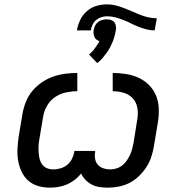

<svg xmlns="http://www.w3.org/2000/svg" viewBox="-20 -856 840 884"><path d="M210 8Q182 8 156 0.5Q130 -7 110.5 -24Q91 -41 79.5 -65.5Q68 -90 63.5 -116.5Q59 -143 60.5 -171Q62 -199 66 -227L84 -335Q89 -362 100 -389Q111 -416 130 -438.5Q149 -461 173.5 -477.5Q198 -494 225.5 -503.5Q253 -513 280.5 -516.5Q308 -520 336 -520V-436Q310 -436 284 -430.5Q258 -425 235 -410Q212 -395 197.5 -370.5Q183 -346 179 -321L161 -214Q158 -198 157.5 -183Q157 -168 158 -153Q159 -138 162.5 -124Q166 -110 174.5 -98.5Q183 -87 196.5 -81.5Q210 -76 225 -76Q242 -76 259 -81Q276 -86 289.5 -97Q303 -108 311 -124Q319 -140 322 -156V-161H418V-156Q415 -140 418 -124Q421 -108 431 -97Q441 -86 456 -81Q471 -76 487 -76Q501 -76 516 -80.5Q531 -85 543 -94.5Q555 -104 563.5 -116.5Q572 -129 578.5 -142.5Q585 -156 588.5 -170.5Q592 -185 595 -199L612 -306Q617 -333 612.5 -359Q608 -385 591.5 -403Q575 -421 550.5 -428.5Q526 -436 499 -436V-520Q531 -520 561.5 -515Q592 -510 619 -497.5Q646 -485 667 -463.5Q688 -442 699 -414.5Q710 -387 711 -355.5Q712 -324 707 -293L689 -185Q685 -160 677 -135Q669 -110 654.5 -87.5Q640 -65 620 -45.5Q600 -26 576.5 -14Q553 -2 527 3Q501 8 476 8Q456 8 437 5Q418 2 402 -6.5Q386 -15 373.5 -28Q361 -41 353 -57Q341 -41 324 -28Q307 -15 288.5 -7Q270 1 249.5 4.5Q229 8 210 8ZM398 -716H334Q338 -740 349 -763.5Q360 -787 380 -804.5Q400 -822 424.5 -829Q449 -836 473 -836Q494 -836 513 -831Q532 -826 550.5 -819Q569 -812 587 -804Q605 -796 623.5 -788.5Q642 -781 661.5 -776.5Q681 -772 702 -772L692 -716Q672 -716 653.5 -721Q635 -726 617 -733Q599 -740 582.5 -748.5Q566 -757 548 -764Q530 -771 511.5 -776Q493 -781 473 -781Q460 -781 447 -777Q434 -773 423 -764Q412 -755 406 -742Q400 -729 398 -716ZM427 -566 390 -605Q397 -611 403 -617Q409 -623 414 -630Q419 -637 425 -645.5Q431 -654 434 -659L438 -667Q433 -668 429 -670.5Q425 -673 421.5 -676Q418 -679 416 -683.5Q414 -688 412.5 -692.5Q411 -697 410.5 -703Q410 -709 411 -712V-716Q412 -722 414 -728.5Q416 -735 419.5 -741Q423 -747 428.5 -752Q434 -757 440 -760Q446 -763 454 -765Q462 -767 466 -767H471Q477 -767 483 -766Q489 -765 495 -762.5Q501 -760 505 -755.5Q509 -751 511 -745.5Q513 -740 514 -732.5Q515 -725 514 -721L513 -716Q511 -703 507.5 -690Q504 -677 499 -664.5Q494 -652 487.5 -639.5Q481 -627 473 -615.5Q465 -604 454.5 -591.5Q444 -579 437 -573Z"/></svg>

Font: Iosevka Aile Medium
Style: Italic
Weight: 500
Italic angle: -9°
Designer: Belleve Invis
Foundry: Belleve Invis
Version: Version 31.1.0; ttfautohint (v1.8.4)